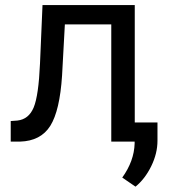

<svg xmlns="http://www.w3.org/2000/svg" viewBox="-20 -548 657 743"><path d="M501.5 -528.3V0H410.6V-453.6H231L220.2 -255.9Q211.4 -119.6 174.6 -61Q137.7 -2.4 57.6 0H21.5V-79.6L47.4 -81.5Q91.3 -86.4 110.4 -132.3Q129.4 -178.2 134.8 -302.2L144.5 -528.3ZM504.4 174.3 453.1 139.2Q499 75.2 501 7.3V-74.2H589.4V-3.4Q589.4 45.9 565.2 95.2Q541 144.5 504.4 174.3Z"/></svg>

Font: Roboto-ThirdPerson-AD3FC
Style: ThirdPerson-AD3FC
Weight: 400
Designer: Google
Version: Version 2.137; 2017